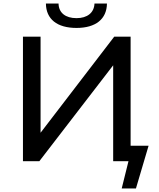

<svg xmlns="http://www.w3.org/2000/svg" viewBox="-20 -906 891 1079"><path d="M410 -749C518 -749 580 -799 581 -886H511C509 -834 470 -804 410 -804C348 -804 310 -834 309 -886H238C239 -799 300 -749 410 -749ZM714 -87V-700H622L208 -160V-700H109V0H201L616 -539V0H702L664 153H744L815 -87Z"/></svg>

Font: AWKNG-Font Medium
Style: Regular
Weight: 500
Designer: Awakening Church
Foundry: Awakening Church
Version: Version 1.700;PS 001.700;hotconv 1.0.88;makeotf.lib2.5.64775